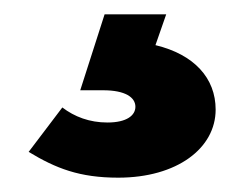

<svg xmlns="http://www.w3.org/2000/svg" viewBox="-20 -33 344 268"><path d="M145 215C227 215 281 174 281 120C281 76 251 43 197 30L212 -13H126L92 93H124C155 93 169 103 169 116C169 128 157 138 130 138C105 138 84 130 67 117L20 179C58 202 91 215 145 215Z"/></svg>

Font: MV Cash
Style: Bold
Weight: 700
Designer: Rodrigo Fuenzalida
Foundry: fragTYPE
Version: Version 1.100;Glyphs 3.1.2 (3151)